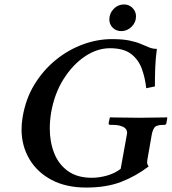

<svg xmlns="http://www.w3.org/2000/svg" viewBox="-20 -834 773 864"><path d="M663 -229 643 -114Q641 -103 643 -96.5Q645 -90 649 -85Q591 -41 525 -15.5Q459 10 368 10Q277 10 212 -24.5Q147 -59 112 -118.5Q77 -178 77 -252Q77 -279 82 -308Q96 -391 136 -455.5Q176 -520 232.5 -565.5Q289 -611 354 -634.5Q419 -658 483 -658Q532 -658 563 -651.5Q594 -645 614.5 -636Q635 -627 651.5 -620.5Q668 -614 686 -614Q680 -571 678.5 -528.5Q677 -486 677 -445L638 -437Q633 -484 618 -525Q603 -566 569.5 -591.5Q536 -617 475 -617Q417 -617 362 -580Q307 -543 266 -478Q225 -413 210 -327Q204 -290 204 -256Q204 -195 224 -144.5Q244 -94 286 -64Q328 -34 393 -34Q425 -34 460 -43.5Q495 -53 523 -74L551 -229Q552 -232 552 -236Q552 -255 533.5 -263.5Q515 -272 489 -272H476Q468 -272 469 -281L474 -304L476 -306Q476 -306 490.5 -305.5Q505 -305 527 -305Q549 -305 570.5 -304.5Q592 -304 606 -304Q619 -304 640 -304.5Q661 -305 682 -305Q703 -305 717 -305.5Q731 -306 731 -306L733 -304L729 -281Q728 -272 719 -272H714Q684 -272 675.5 -260.5Q667 -249 663 -229ZM472 -746Q472 -774 491.5 -794Q511 -814 538 -814Q561 -814 576.5 -798Q592 -782 592 -761Q592 -733 572 -713.5Q552 -694 526 -694Q502 -694 487 -709.5Q472 -725 472 -746Z"/></svg>

Font: Libertinus Serif SemiBold
Style: Italic
Weight: 600
Italic angle: -11.5°
Designer: Philipp H. Poll, Khaled Hosny
Foundry: Caleb Maclennan
Version: Version 7.051;RELEASE